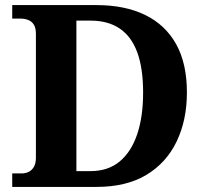

<svg xmlns="http://www.w3.org/2000/svg" viewBox="-20 -734 808 754"><path d="M28 0V-53H65Q81 -53 93.5 -59.5Q106 -66 113.5 -79.5Q121 -93 121 -115V-601Q121 -624 113 -637Q105 -650 91 -655.5Q77 -661 60 -661H28V-714H359Q470 -714 549.5 -675.5Q629 -637 671.5 -561Q714 -485 714 -371Q714 -262 673.5 -178Q633 -94 554.5 -47Q476 0 359 0ZM335 -62Q404 -62 449.5 -99.5Q495 -137 518.5 -206Q542 -275 542 -371Q542 -466 519 -528.5Q496 -591 450 -622Q404 -653 336 -653H280V-62Z"/></svg>

Font: Noto Rashi Hebrew
Style: Bold
Weight: 700
Version: Version 1.006